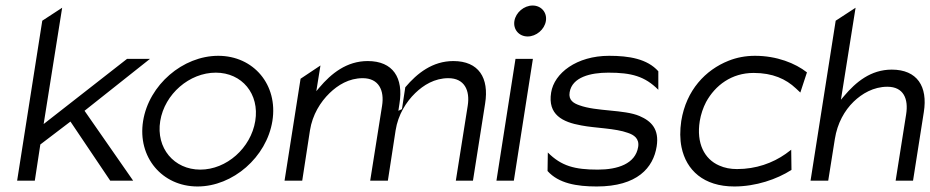

<svg xmlns="http://www.w3.org/2000/svg" viewBox="-20 -664 3367 695"><path d="M42 -10H106L126 -141L235 -224L379 -10H462L286 -263L523 -451H440L138 -215L205 -636L133 -589Z M498 -226C477 -95 567 11 695 11C823 11 945 -95 966 -226C987 -357 898 -462 770 -462C642 -462 519 -357 498 -226ZM560 -226C576 -324 666 -401 761 -401C856 -401 920 -324 904 -226C888 -128 800 -50 705 -50C610 -50 544 -128 560 -226Z M1010 -10H1074L1102 -192C1111 -249 1140 -295 1173 -327C1203 -356 1243 -381 1293 -381C1351 -381 1372 -337 1363 -281L1320 -10H1384L1412 -192C1421 -249 1450 -295 1483 -327C1513 -356 1553 -381 1603 -381C1661 -381 1682 -337 1673 -281L1630 -10H1692L1736 -289C1751 -382 1713 -443 1621 -443C1546 -443 1490 -399 1447 -348L1435 -269L1422 -263L1426 -289C1441 -382 1403 -443 1311 -443C1235 -443 1179 -398 1136 -347L1125 -334L1140 -427L1068 -379Z M1842 -588C1837 -557 1859 -532 1890 -532C1921 -532 1951 -557 1956 -588C1961 -619 1939 -644 1908 -644C1877 -644 1847 -619 1842 -588ZM1777 -10H1840L1909 -451H1846Z M1975 -329C1962 -249 2016 -222 2084 -210C2135 -200 2207 -200 2253 -183C2274 -176 2295 -163 2290 -132C2280 -71 2216 -50 2144 -50C2060 -50 2012 -63 1963 -112L1962 -45C2002 0 2068 11 2140 11C2287 11 2345 -57 2357 -134C2367 -197 2337 -226 2295 -244C2239 -268 2139 -260 2077 -283C2057 -290 2037 -301 2042 -330C2051 -385 2118 -401 2182 -401C2266 -401 2314 -388 2363 -339V-406C2323 -451 2257 -462 2185 -462C2067 -462 1986 -399 1975 -329Z M2446 -226C2441 -192 2441 -160 2447 -131C2464 -48 2527 11 2638 11C2716 11 2792 -15 2845 -49L2844 -122L2824 -107C2777 -74 2717 -52 2648 -52C2624 -52 2603 -56 2583 -65C2530 -88 2500 -145 2513 -226C2517 -250 2525 -274 2536 -295C2569 -355 2628 -400 2708 -400C2777 -400 2825 -378 2861 -344L2877 -329L2901 -402C2859 -435 2792 -462 2713 -462C2679 -462 2647 -456 2617 -444C2534 -411 2464 -338 2446 -226Z M2914 -10H2978L3002 -161C3011 -218 3037 -264 3070 -296C3100 -325 3142 -350 3192 -350C3251 -350 3269 -306 3260 -250L3222 -10H3285L3324 -258C3339 -351 3300 -412 3208 -412C3132 -412 3078 -367 3035 -316L3024 -303L3077 -636L3005 -589Z"/></svg>

Font: Charger Sport
Style: LitObl
Weight: 300
Designer: Jasper
Foundry: Cannot Into Space Fonts
Version: Version 1.1